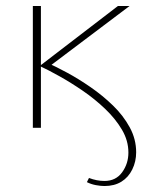

<svg xmlns="http://www.w3.org/2000/svg" viewBox="-20 -428 476 643"><path d="M330 195Q317 195 301 192Q285 189 271 182L278 168Q304 178 330 178Q368 178 389 149Q410 120 410 83Q410 43 388.5 6.5Q367 -30 332.5 -63Q298 -96 258 -123.5Q218 -151 179.5 -172.5Q141 -194 113 -207L375 -408H414L138 -200V-218Q167 -205 205 -184.5Q243 -164 283.5 -136Q324 -108 358.5 -74.5Q393 -41 414.5 -1.5Q436 38 436 82Q436 113 423 139.5Q410 166 386.5 180.5Q363 195 330 195ZM90 0V-408H117V0Z"/></svg>

Font: Ysabeau Office Thin
Style: Regular
Weight: 250
Designer: Christian Thalmann (Catharsis Fonts)
Version: Version 2.001;gftools[0.9.30]; featfreeze: tnum,lnum,ss02